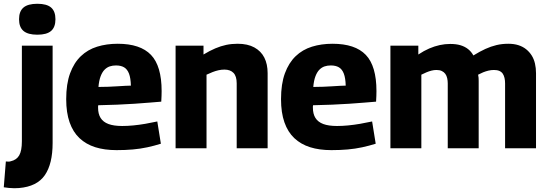

<svg xmlns="http://www.w3.org/2000/svg" viewBox="-62 -786 2907 1018"><path d="M217 -544V-28Q217 83 175.5 143Q134 203 39 211Q28 212 14 212Q0 212 -14.5 210.5Q-29 209 -42 207L-31 70Q-23 71 -17 71Q-11 71 -5 69Q26 62 40 37.5Q54 13 54 -37V-544ZM136 -602Q86 -602 62.5 -622Q39 -642 39 -684Q39 -726 62.5 -746Q86 -766 136 -766Q186 -766 209 -746Q232 -726 232 -684Q232 -642 209 -622Q186 -602 136 -602Z M556 10Q492 10 443 -5.5Q394 -21 359.5 -53.5Q325 -86 307 -137.5Q289 -189 289 -260Q289 -341 309.5 -397Q330 -453 366.5 -488Q403 -523 453 -538.5Q503 -554 562 -554Q682 -554 738.5 -495Q795 -436 795 -303Q795 -293 794.5 -277.5Q794 -262 793 -247Q768 -245 732 -242Q696 -239 652 -236Q608 -233 559 -231Q510 -229 459 -228Q458 -225 458 -222Q458 -219 458 -215Q458 -182 471.5 -160.5Q485 -139 513 -128.5Q541 -118 586 -118Q614 -118 645 -121Q676 -124 708 -129.5Q740 -135 772 -142L791 -24Q756 -13 719 -5Q682 3 642 6.5Q602 10 556 10ZM460 -325Q486 -325 512 -326Q538 -327 561 -328.5Q584 -330 602 -331Q620 -332 632 -332Q631 -372 622 -395.5Q613 -419 596 -429Q579 -439 553 -439Q535 -439 520 -434Q505 -429 492.5 -416.5Q480 -404 471.5 -381.5Q463 -359 460 -325Z M869 0V-544H1017V-497Q1050 -517 1079.5 -529.5Q1109 -542 1137.5 -548Q1166 -554 1198 -554Q1251 -554 1286.5 -534.5Q1322 -515 1339.5 -480.5Q1357 -446 1357 -398V0H1193V-344Q1193 -382 1176 -399.5Q1159 -417 1128 -417Q1112 -417 1096.5 -413.5Q1081 -410 1065.5 -404Q1050 -398 1033 -390V0Z M1695 10Q1631 10 1582 -5.5Q1533 -21 1498.5 -53.5Q1464 -86 1446 -137.5Q1428 -189 1428 -260Q1428 -341 1448.5 -397Q1469 -453 1505.5 -488Q1542 -523 1592 -538.5Q1642 -554 1701 -554Q1821 -554 1877.5 -495Q1934 -436 1934 -303Q1934 -293 1933.5 -277.5Q1933 -262 1932 -247Q1907 -245 1871 -242Q1835 -239 1791 -236Q1747 -233 1698 -231Q1649 -229 1598 -228Q1597 -225 1597 -222Q1597 -219 1597 -215Q1597 -182 1610.5 -160.5Q1624 -139 1652 -128.5Q1680 -118 1725 -118Q1753 -118 1784 -121Q1815 -124 1847 -129.5Q1879 -135 1911 -142L1930 -24Q1895 -13 1858 -5Q1821 3 1781 6.5Q1741 10 1695 10ZM1599 -325Q1625 -325 1651 -326Q1677 -327 1700 -328.5Q1723 -330 1741 -331Q1759 -332 1771 -332Q1770 -372 1761 -395.5Q1752 -419 1735 -429Q1718 -439 1692 -439Q1674 -439 1659 -434Q1644 -429 1631.5 -416.5Q1619 -404 1610.5 -381.5Q1602 -359 1599 -325Z M2008 0V-544H2156V-497Q2186 -517 2214 -529Q2242 -541 2269.5 -547Q2297 -553 2325 -553Q2357 -553 2380 -546Q2403 -539 2420 -525.5Q2437 -512 2448 -492Q2482 -513 2511.5 -526.5Q2541 -540 2570.5 -547Q2600 -554 2633 -554Q2663 -554 2686.5 -546.5Q2710 -539 2727.5 -525Q2745 -511 2757 -492Q2769 -473 2774.5 -449Q2780 -425 2780 -398V0H2616V-344Q2616 -359 2613 -372.5Q2610 -386 2603.5 -395.5Q2597 -405 2585.5 -410Q2574 -415 2557 -415Q2542 -415 2527.5 -411.5Q2513 -408 2499.5 -402.5Q2486 -397 2473 -390Q2475 -382 2475.5 -373.5Q2476 -365 2476 -357V0H2312V-344Q2312 -358 2309 -371.5Q2306 -385 2299 -394.5Q2292 -404 2280.5 -409.5Q2269 -415 2252 -415Q2239 -415 2225.5 -411.5Q2212 -408 2199 -402.5Q2186 -397 2172 -390V0Z"/></svg>

Font: Georama ExtraCondensed Thin
Style: Bold
Weight: 700
Version: Version 1.001